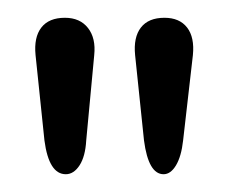

<svg xmlns="http://www.w3.org/2000/svg" viewBox="-20 -782 257 216"><path d="M86 -720 77 -624Q76 -606 69.5 -596Q63 -586 54 -586Q35 -586 30 -624L20 -720Q18 -740 26.5 -751Q35 -762 53 -762Q70 -762 79 -750.5Q88 -739 86 -720ZM197 -720 186 -624Q184 -606 178 -596Q172 -586 164 -586Q147 -586 142 -624L132 -720Q130 -740 138.5 -751Q147 -762 165 -762Q182 -762 190.5 -751Q199 -740 197 -720Z"/></svg>

Font: ZCOOL QingKe HuangYou
Style: Regular
Weight: 400
Version: Version 1.000